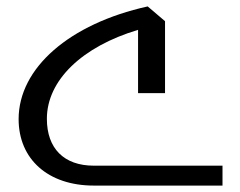

<svg xmlns="http://www.w3.org/2000/svg" viewBox="-20 -578 748 598"><path d="M673 -62H272C179 -62 126 -116 126 -208C126 -328 236 -433 410 -485V-288H494V-512L440 -558C196 -504 38 -366 38 -207C38 -82 130 0 272 0H673Z"/></svg>

Font: Hejaz
Style: Regular
Weight: 400
Designer: Bandar Raffah (Arabic) and Santiago Orozco (Latin)
Foundry: Caramella and Typemade
Version: Version 1.010;hotconv 1.0.109;makeotfexe 2.5.65596